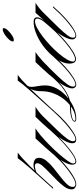

<svg xmlns="http://www.w3.org/2000/svg" viewBox="395 -976 585 1424"><g transform="rotate(-90 688.0 -263.5)"><path d="M10 -163H0L12 -176Q101 -274 155.5 -336.5Q210 -399 227 -425H269Q230 -396 172.5 -338.5Q115 -281 22 -177ZM35 3Q55 3 91 -19Q127 -41 168.5 -75.5Q210 -110 247 -151L258 -163H268L259 -154Q219 -108 175.5 -71.5Q132 -35 94.5 -13Q57 9 34 9Q21 9 8.5 0.5Q-4 -8 -4 -26Q-4 -51 15.5 -78.5Q35 -106 64 -135Q93 -164 122 -191.5Q151 -219 170.5 -241.5Q190 -264 190 -280Q190 -298 168 -298Q159 -298 146 -294.5Q133 -291 118 -285L126 -296Q138 -301 150 -304.5Q162 -308 176 -308Q200 -308 215 -298.5Q230 -289 230 -267Q230 -240 208.5 -213Q187 -186 154.5 -159.5Q122 -133 89.5 -108.5Q57 -84 35.5 -61Q14 -38 14 -16Q14 3 35 3Z M374 -293H449Q428 -282 395 -254Q362 -226 326.5 -191Q291 -156 259.5 -120Q228 -84 208 -55.5Q188 -27 188 -15Q188 3 204 3Q222 3 258 -21Q294 -45 339.5 -86.5Q385 -128 430 -179H441Q357 -90 294.5 -40.5Q232 9 203 9Q191 9 185 1Q179 -7 179 -19Q179 -44 196.5 -77.5Q214 -111 257 -162.5Q300 -214 374 -293ZM366 9Q338 9 338 -20Q338 -57 384.5 -121.5Q431 -186 534 -293H609Q596 -286 578.5 -273Q561 -260 538 -238Q471 -170 430 -126.5Q389 -83 371 -57.5Q353 -32 353 -16Q353 3 367 3Q385 3 417 -18.5Q449 -40 488 -74.5Q527 -109 565 -151L576 -163H586L577 -154Q536 -106 494.5 -69.5Q453 -33 419.5 -12Q386 9 366 9Z M586 -163H576L588 -176Q677 -274 731.5 -336.5Q786 -399 803 -425H845Q806 -396 749 -338Q692 -280 598 -177ZM825 -154Q771 -95 714 -62.5Q657 -30 602 -30Q561 -30 532.5 -22.5Q504 -15 504 -4Q504 3 516 3Q556 3 592.5 -18.5Q629 -40 659 -75.5Q689 -111 706.5 -155.5Q724 -200 724 -247Q724 -275 728.5 -296Q733 -317 747 -340.5Q761 -364 791 -395L844 -425Q809 -398 790 -381.5Q771 -365 763.5 -351.5Q756 -338 756 -323Q756 -307 761.5 -278.5Q767 -250 767 -221Q767 -179 745.5 -138Q724 -97 687.5 -64Q651 -31 607 -11Q563 9 518 9Q498 9 498 -4Q498 -17 528 -27Q558 -37 601 -37Q708 -37 812 -151L824 -163H833Z M773 9Q761 9 753 0.5Q745 -8 745 -20Q745 -57 791 -121.5Q837 -186 940 -293H1015Q1003 -286 985 -272Q967 -258 945 -238Q876 -171 835 -127.5Q794 -84 776 -58Q758 -32 758 -16Q758 3 774 3Q791 3 823.5 -18Q856 -39 895 -74Q934 -109 971 -151L983 -163H992L984 -154Q942 -106 901 -69.5Q860 -33 826 -12Q792 9 773 9ZM1181 -536Q1192 -536 1192 -529Q1192 -516 1175.5 -498.5Q1159 -481 1138.5 -467.5Q1118 -454 1103 -454Q1093 -454 1093 -462Q1093 -474 1109 -491.5Q1125 -509 1146 -522.5Q1167 -536 1181 -536Z M961 7Q929 7 929 -43Q929 -75 948.5 -112Q968 -149 1000.5 -183.5Q1033 -218 1073.5 -246Q1114 -274 1157.5 -290.5Q1201 -307 1239 -307Q1272 -307 1272 -281Q1272 -258 1242 -222Q1212 -186 1167 -138Q1131 -102 1091.5 -68.5Q1052 -35 1017.5 -14Q983 7 961 7ZM962 0Q980 0 1011.5 -18.5Q1043 -37 1082 -69.5Q1121 -102 1162 -143Q1207 -191 1235 -225Q1263 -259 1263 -280Q1263 -297 1242 -297Q1223 -297 1193.5 -281.5Q1164 -266 1130.5 -240.5Q1097 -215 1064 -184Q1031 -153 1004 -121Q977 -89 960.5 -61.5Q944 -34 944 -15Q944 0 962 0ZM1354 -163 1346 -154Q1306 -108 1265 -71Q1224 -34 1189.5 -12.5Q1155 9 1135 9Q1124 9 1116 0.5Q1108 -8 1108 -20Q1108 -53 1143.5 -108Q1179 -163 1243 -229H1248L1306 -293H1380Q1363 -283 1344.5 -268.5Q1326 -254 1310 -238Q1238 -166 1197 -123Q1156 -80 1138.5 -56Q1121 -32 1121 -16Q1121 3 1137 3Q1154 3 1185 -17Q1216 -37 1255 -71.5Q1294 -106 1334 -151L1345 -163Z"/></g></svg>

Font: Ballet 24pt
Style: Regular
Weight: 400
Designer: Maximiliano R. Sproviero
Foundry: Omnibus-Type
Version: Version 1.100